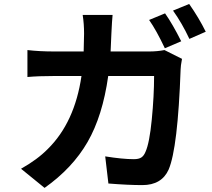

<svg xmlns="http://www.w3.org/2000/svg" viewBox="-20 -875 1040 940"><path d="M867.2 -672.9 787.1 -638.7Q745.1 -727.5 710 -777.3L788.1 -809.6Q825.2 -756.8 867.2 -672.9ZM521.5 -623H710Q750 -623 785.2 -629.9L871.1 -586.9Q864.3 -550.8 864.3 -535.2Q850.6 -150.4 805.7 -44.9Q771.5 31.2 676.8 31.2Q608.4 31.2 510.7 23.4L495.1 -109.4Q580.1 -95.7 635.7 -95.7Q659.2 -95.7 671.9 -104Q684.6 -112.3 692.4 -131.8Q711.9 -174.8 723.1 -290Q734.4 -405.3 734.4 -502.9H509.8Q482.4 -307.6 408.7 -179.7Q335 -51.8 198.2 44.9L83 -48.8Q163.1 -93.8 213.9 -145.5Q345.7 -275.4 378.9 -502.9H246.1Q168 -502.9 114.3 -498V-629.9Q172.9 -623 246.1 -623H389.6Q391.6 -679.7 391.6 -710Q391.6 -758.8 384.8 -801.8H531.2Q528.3 -773.4 525.4 -711.9Q523.4 -655.3 521.5 -623ZM827.1 -823.2 906.2 -855.5Q954.1 -787.1 987.3 -719.7L907.2 -684.6Q871.1 -761.7 827.1 -823.2Z"/></svg>

Font: GenEi Gothic M Regular
Style: Bold
Weight: 700
Designer: o_tamon (Modified); [Source Han Sans]
Ryoko NISHIZUKA  (kana & ideographs); Paul D. Hunt (Latin, Greek & Cyrillic); Wenl
Version: Version 1.1a;Original Version 1.004